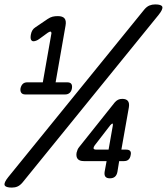

<svg xmlns="http://www.w3.org/2000/svg" viewBox="-94 -800 756 870"><path d="M-40 50Q-69 50 -73 39Q-77 28 -57 3L560 -757Q571 -770 583 -775Q595 -780 609 -780Q638 -780 641.5 -769Q645 -758 625 -733L8 27Q-3 40 -14.5 45Q-26 50 -40 50ZM380 -21 389 -70H286Q266 -70 258 -80Q250 -90 253 -108Q255 -116 257.5 -122Q260 -128 265 -134L426 -336Q433 -344 441 -348Q449 -352 460 -352Q478 -352 485.5 -342.5Q493 -333 490 -314L456 -122H478Q491 -122 496 -115.5Q501 -109 498 -97Q496 -84 488.5 -77Q481 -70 468 -70H446L438 -21Q435 -6 426.5 1Q418 8 404 8Q390 8 384 1Q378 -6 380 -21ZM21 -372Q8 -372 2.5 -379.5Q-3 -387 -1 -400Q2 -413 9.5 -420Q17 -427 30 -427H100L138 -643Q140 -650 138.5 -653.5Q137 -657 134 -657Q132 -657 129.5 -655.5Q127 -654 123 -652L86 -625Q77 -618 69.5 -615.5Q62 -613 58 -613Q50 -613 46.5 -620.5Q43 -628 46 -644Q48 -655 53 -663Q58 -671 66 -676L122 -714Q134 -722 144.5 -724.5Q155 -727 168 -727Q190 -727 198.5 -716.5Q207 -706 203 -684L158 -427H210Q224 -427 229 -420Q234 -413 232 -400Q230 -387 222 -379.5Q214 -372 201 -372ZM398 -122 417 -230Q418 -236 417.5 -238Q417 -240 415 -240Q414 -240 412 -238.5Q410 -237 406 -233L335 -141Q333 -138 331.5 -135Q330 -132 330 -130Q329 -126 332.5 -124Q336 -122 343 -122Z"/></svg>

Font: Maple Mono Normal NL
Style: Italic
Weight: 400
Italic angle: -10°
Monospace: yes
Designer: subframe7536
Version: Version 7.000